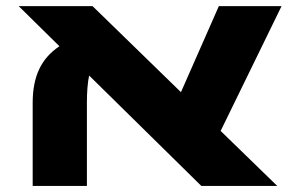

<svg xmlns="http://www.w3.org/2000/svg" viewBox="-20 -611 977 631"><path d="M705.1 -180.7 891.1 0H641.6L272.9 -362.8Q265.6 -327.1 265.6 -273.9V0H87.4V-273.4Q87.4 -338.4 108.9 -383.8Q130.4 -429.2 175.3 -459L41.5 -590.8H284.2L574.7 -308.1L699.2 -590.8H905.3Z"/></svg>

Font: Heebo Black
Style: Regular
Weight: 900
Designer: Oded Ezer
Foundry: Meir Sadan
Version: Version 2.001; ttfautohint (v1.5.14-ce02) -l 8 -r 50 -G 200 